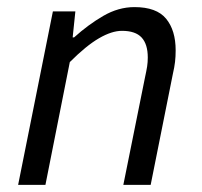

<svg xmlns="http://www.w3.org/2000/svg" viewBox="-20 -518 565 538"><path d="M30.8 0 128.2 -486.1H191.2L183.6 -413.2H187.6Q227.1 -448.9 269.5 -473.5Q311.9 -498.1 356.7 -498.1Q418.7 -498.1 445.4 -465.6Q472.2 -433.1 472.2 -376.9Q472.2 -359.7 470.5 -344.8Q468.8 -329.9 464.2 -310L402.2 0H325.6L386.1 -300.1Q390.4 -319.8 392.3 -331.9Q394.1 -344 394.1 -356.8Q394.1 -394.2 376.8 -412.9Q359.5 -431.6 321.8 -431.6Q293.2 -431.6 257.4 -410.8Q221.6 -390.1 175.6 -344L107.3 0Z"/></svg>

Font: Source Sans 3 VF
Style: Italic
Weight: 200
Italic angle: -11°
Designer: Paul D. Hunt
Foundry: Adobe Systems Incorporated
Version: Version 3.042;hotconv 1.0.118;makeotfexe 2.5.65603